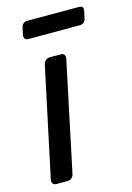

<svg xmlns="http://www.w3.org/2000/svg" viewBox="-108 -748 552 804"><g transform="rotate(-15 167.5 -346.0)"><path d="M16 -23 117 -497Q119 -507 127 -513.5Q135 -520 145 -520H193Q203 -520 207.5 -513.5Q212 -507 210 -497L110 -23Q108 -13 100.5 -6.5Q93 0 83 0H35Q25 0 19.5 -6.5Q14 -13 16 -23ZM60 -639 67 -670Q72 -692 94 -692H317Q339 -692 334 -670L327 -639Q326 -629 318.5 -623Q311 -617 301 -617H78Q58 -617 60 -639Z"/></g></svg>

Font: SVN-Rubik
Style: Italic
Weight: 400
Italic angle: -12°
Designer: Hubert and Fischer
Foundry: Hubert & Fischer
Version: Version 2.101; ttfautohint (v1.8.3)